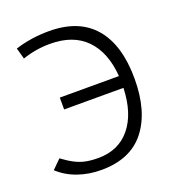

<svg xmlns="http://www.w3.org/2000/svg" viewBox="-130 -807 846 922"><g transform="rotate(-20 293.0 -346.5)"><path d="M232.4 9.8Q168.9 9.8 113.5 -9.5Q58.1 -28.8 16.1 -67.4L61 -111.8Q93.3 -87.9 119.9 -74.2Q146.5 -60.5 174.3 -54.9Q202.1 -49.3 237.8 -49.3Q341.8 -49.3 401.6 -122.3Q461.4 -195.3 465.8 -324.7H162.6V-385.3H464.8Q455.6 -508.8 390.1 -576.4Q324.7 -644 205.6 -644Q133.8 -644 64.9 -620.6L49.3 -677.2Q131.3 -703.1 222.2 -703.1Q374.5 -703.1 452.9 -611.8Q531.2 -520.5 531.2 -348.1Q531.2 -180.7 456.3 -85.4Q381.3 9.8 232.4 9.8Z"/></g></svg>

Font: Cascadia Code NF Light
Style: Regular
Weight: 300
Monospace: yes
Designer: Aaron Bell
Foundry: Saja Typeworks
Version: Version 2404.023; ttfautohint (v1.8.4)